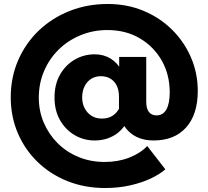

<svg xmlns="http://www.w3.org/2000/svg" viewBox="-20 -751 1043 965"><path d="M455 -45Q401 -45 355 -72Q309 -99 281.5 -147.5Q254 -196 254 -261Q254 -327 281.5 -375.5Q309 -424 355 -451Q401 -478 456 -478Q501 -478 536 -456.5Q571 -435 591.5 -395.5Q612 -356 612 -301Q612 -291 612 -280.5Q612 -270 610 -259L578 -265Q578 -298 566.5 -321Q555 -344 534.5 -356Q514 -368 487 -368Q458 -368 437 -354Q416 -340 404.5 -316Q393 -292 393 -261Q393 -231 405.5 -207Q418 -183 440 -169Q462 -155 492 -155Q525 -155 547 -170Q569 -185 581 -210Q593 -235 595 -264L633 -253Q642 -191 620 -144Q598 -97 554.5 -71Q511 -45 455 -45ZM720 -17 811 100Q784 124 739 145.5Q694 167 635 180.5Q576 194 508 194Q406 194 319.5 159.5Q233 125 169 63Q105 1 69.5 -82Q34 -165 34 -262Q34 -362 71 -447.5Q108 -533 174 -596.5Q240 -660 329 -695.5Q418 -731 521 -731Q619 -731 701.5 -696.5Q784 -662 845 -601.5Q906 -541 940 -462Q974 -383 974 -294Q974 -176 915.5 -110.5Q857 -45 752 -45Q673 -45 625.5 -92Q578 -139 578 -218V-368H579V-465H715V-240Q715 -205 728.5 -188Q742 -171 767 -171Q799 -171 816 -200.5Q833 -230 833 -287Q833 -376 793 -446.5Q753 -517 682.5 -558.5Q612 -600 520 -600Q448 -600 385 -574Q322 -548 275 -502Q228 -456 201.5 -394Q175 -332 175 -260Q175 -193 200 -134.5Q225 -76 269.5 -31.5Q314 13 374.5 38Q435 63 506 63Q574 63 630 41Q686 19 720 -17Z"/></svg>

Font: Wix Madefor Display ExtraBold
Style: Regular
Weight: 800
Designer: Dalton Maag Ltd
Foundry: Dalton Maag Ltd
Version: Version 3.100